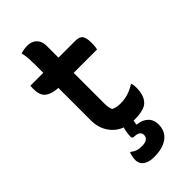

<svg xmlns="http://www.w3.org/2000/svg" viewBox="-291 -774 1081 1081"><g transform="rotate(-45 250.0 -233.5)"><path d="M30 -536H386Q420 -536 432 -519.5Q444 -503 444 -463Q444 -455 443.5 -446Q443 -437 442 -429.5Q441 -422 439 -415H160Q121 -415 95.5 -421Q70 -427 55 -439Q40 -451 34 -469.5Q28 -488 28 -514Q28 -518 28.5 -522Q29 -526 29 -529.5Q29 -533 30 -536ZM440 -141Q442 -133 443 -125Q444 -117 444 -108Q444 -78 437.5 -56Q431 -34 419 -20Q412 -11 402 -4.5Q392 2 377.5 6Q363 10 345.5 12Q328 14 305 14Q268 14 236.5 2.5Q205 -9 181.5 -32Q158 -55 145 -86.5Q132 -118 132 -157Q132 -213 132 -268.5Q132 -324 132 -379.5Q132 -435 132 -490.5Q132 -546 132 -601Q132 -626 130.5 -650.5Q129 -675 123 -700Q137 -704 150.5 -706Q164 -708 177 -708Q198 -708 215 -699.5Q232 -691 242.5 -673.5Q253 -656 253 -629Q253 -572 253 -515Q253 -458 253 -400.5Q253 -343 253 -286Q253 -229 253 -172Q253 -156 255 -142.5Q257 -129 262 -118Q274 -112 286.5 -109Q299 -106 318 -106Q340 -106 359.5 -110Q379 -114 398 -122Q417 -130 434 -141ZM308 -29Q307 -24 305 -15Q303 -6 302 4Q301 14 300 22.5Q299 31 297 36V42Q337 45 361.5 67.5Q386 90 386 128Q386 182 347.5 211.5Q309 241 240 241Q208 241 188 232Q168 223 159.5 209Q151 195 151 177Q151 168 152 160Q153 152 155.5 143.5Q158 135 160 127H166Q181 139 195.5 144Q210 149 235 149Q258 149 272 140Q286 131 286 112Q286 97 274.5 88.5Q263 80 240 80Q233 80 229 76.5Q225 73 225 67Q225 60 226 49Q227 38 229 26Q231 14 235 2.5Q239 -9 243 -16Q246 -20 252.5 -23.5Q259 -27 272 -28.5Q285 -30 308 -29Z"/></g></svg>

Font: Recursive Casual SemiBold
Style: Regular
Weight: 600
Version: Version 1.047